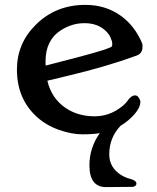

<svg xmlns="http://www.w3.org/2000/svg" viewBox="-20 -534 636 780"><path d="M385.3 6.8Q357.9 11.7 314.7 11.7Q271.5 11.7 220.5 -6.1Q169.4 -23.9 131.3 -57.6Q48.8 -131.3 48.8 -251.5Q48.8 -357.9 125.5 -433.6Q206.5 -514.2 326.7 -514.2Q406.7 -514.2 466.8 -472.7Q510.3 -442.9 539.1 -394.5Q559.1 -359.4 559.1 -349.9Q559.1 -340.3 558.3 -335.2Q557.6 -330.1 555.2 -325.2Q549.8 -313.5 534.7 -308.1Q410.2 -262.7 257.8 -226.6L172.4 -206.1Q189 -134.8 246.1 -95.7Q296.4 -61.5 364.7 -61.5Q423.8 -61.5 473.1 -99.6Q488.8 -111.3 497.6 -124Q512.7 -146.5 529.8 -146.5Q540.5 -146.5 548.3 -128.9Q550.3 -124.5 550.3 -120.6Q550.3 -88.4 502.9 -46.9Q487.8 -33.7 469.7 -22.9Q423.8 25.4 423.8 93.3Q423.8 147 473.1 177.7Q490.2 188 508.3 192.4Q534.2 199.2 534.2 211.9Q534.2 217.3 529.5 221.2Q524.9 225.1 518.1 225.1L410.6 226.1Q343.3 226.1 343.3 137.2Q343.3 66.9 385.3 6.8ZM165.5 -267.6 304.7 -303.7Q429.2 -336.9 434.6 -345.7Q436 -348.6 436 -357.2Q436 -365.7 429.2 -381.1Q422.4 -396.5 408.2 -409.7Q375.5 -439.9 323.2 -439.9Q272 -439.9 226.6 -410.6Q165 -370.6 165 -284.7V-276.4Q165 -272 165.5 -267.6Z"/></svg>

Font: Stoke
Style: Regular
Weight: 400
Designer: Nicole Fally
Foundry: Nicole Fally
Version: Version 1.002